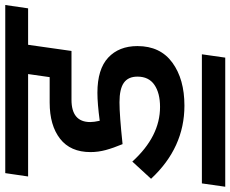

<svg xmlns="http://www.w3.org/2000/svg" viewBox="-108 -636 897 748"><g transform="rotate(-90 341.0 -262.5)"><path d="M239 -360Q239 -345 244 -323Q311 -332 353 -332Q445 -332 490 -290Q535 -248 535 -176Q535 -87 470.5 -40Q406 7 303 7Q139 7 18 -123L85 -196Q183 -88 298 -88Q352 -88 384 -110Q416 -132 416 -176Q416 -212 392 -229Q368 -246 316 -246Q266 -246 153 -234Q138 -270 130 -299.5Q122 -329 122 -359Q122 -437 174 -477.5Q226 -518 315 -518H414L426 -602H27L40 -691H695L682 -602H540L516 -433H326Q239 -433 239 -360ZM0 75H503L490 166H-13Z"/></g></svg>

Font: FiraGO Medium
Style: Italic
Weight: 500
Italic angle: -8°
Designer: bBox Type GmbH
Foundry: bBox Type GmbH
Version: Version 1.001